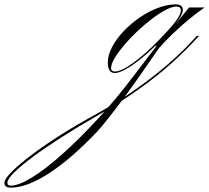

<svg xmlns="http://www.w3.org/2000/svg" viewBox="-547 -327 956 878"><path d="M-22 7Q-54 7 -54 -43Q-54 -75 -34.5 -112Q-15 -149 17.5 -183.5Q50 -218 90.5 -246Q131 -274 174.5 -290.5Q218 -307 256 -307Q289 -307 289 -281Q289 -263 266.5 -232Q244 -201 184 -138Q143 -96 103 -63Q63 -30 30 -11.5Q-3 7 -22 7ZM-21 0Q7 0 62 -39.5Q117 -79 179 -143Q237 -203 258.5 -232.5Q280 -262 280 -280Q280 -297 259 -297Q240 -297 210.5 -281.5Q181 -266 147.5 -240.5Q114 -215 81 -184Q48 -153 21 -121Q-6 -89 -22.5 -61.5Q-39 -34 -39 -15Q-39 0 -21 0ZM355 -154Q306 -100 241 -41Q176 18 87 81.5Q-2 145 -121 213Q-199 258 -270 303.5Q-341 349 -395.5 389.5Q-450 430 -481.5 461Q-513 492 -513 508Q-513 522 -499 522Q-461 522 -399 483.5Q-337 445 -260 376Q-183 307 -99 216Q-15 125 65 19Q79 1 94.5 -19.5Q110 -40 130.5 -67Q151 -94 180 -132L183 -118H158L263 -226L318 -293H389Q355 -270 317 -238.5Q279 -207 243.5 -173Q208 -139 180 -107Q86 31 15.5 126Q-55 221 -100 272Q-217 396 -320 463.5Q-423 531 -497 531Q-527 531 -527 509Q-527 492 -493 458Q-459 424 -402 381Q-345 338 -273.5 292.5Q-202 247 -127 206Q-25 150 63.5 88.5Q152 27 223 -35Q294 -97 342 -151L353 -163H364Z"/></svg>

Font: Ballet 24pt
Style: Regular
Weight: 400
Designer: Maximiliano R. Sproviero
Foundry: Omnibus-Type
Version: Version 1.100